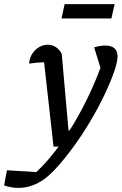

<svg xmlns="http://www.w3.org/2000/svg" viewBox="-106 -715 593 936"><path d="M-86 189 -72 115 71 124Q119 79 165 19Q211 -41 253.5 -112Q296 -183 332 -260.5Q368 -338 396 -418L398 -338L353 -484Q381 -493 407 -493Q436 -493 451.5 -480Q467 -467 467 -440Q467 -415 452 -370Q432 -312 400.5 -247Q369 -182 330 -117Q291 -52 249 5Q207 62 167.5 105Q128 148 95 168Q42 201 -16 201Q-51 201 -86 189ZM155 0 103 -464 128 -412Q88 -411 69.5 -409Q51 -407 36 -405Q38 -433 51.5 -453.5Q65 -474 85 -485.5Q105 -497 127 -497Q148 -497 166 -485.5Q184 -474 195 -452L228 -79H272L220 -2ZM194 -625 209 -695H453L437 -625Z"/></svg>

Font: Piazzolla Thin SemiBold
Style: Italic
Weight: 600
Italic angle: -11.3°
Version: Version 2.005